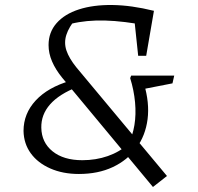

<svg xmlns="http://www.w3.org/2000/svg" viewBox="-20 -684 791 767"><path d="M591 63 228 -374Q202 -406 188 -438.5Q174 -471 174 -504Q174 -555 206 -591.5Q238 -628 295.5 -646.5Q353 -665 429 -664Q505 -663 594 -641L573 -581Q474 -600 399.5 -602Q325 -604 264 -589L285 -612Q255 -576 245 -544.5Q235 -513 245.5 -482Q256 -451 285 -415L647 19ZM295 11Q231 11 181 -11Q131 -33 103 -71.5Q75 -110 74 -161Q74 -230 122.5 -282.5Q171 -335 260 -361L290 -337Q216 -308 180 -267Q144 -226 145 -174Q146 -115 190 -79.5Q234 -44 309 -44Q363 -44 410.5 -60.5Q458 -77 493 -109Q510 -142 517 -184.5Q524 -227 519.5 -275.5Q515 -324 500 -372L555 -350Q578 -273 569.5 -207.5Q561 -142 525 -93Q489 -44 430.5 -16.5Q372 11 295 11ZM541 -326 500 -372 504 -382H676L669 -351ZM532 -461 513 -641H595L564 -461Z"/></svg>

Font: Piazzolla Thin
Style: Italic
Weight: 400
Italic angle: -11.3°
Version: Version 2.005